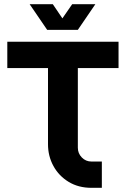

<svg xmlns="http://www.w3.org/2000/svg" viewBox="-20 -900 603 920"><path d="M418 0Q356 0 309 -28.5Q262 -57 236 -104.5Q210 -152 210 -209V-574H15V-700H548V-574H353V-192Q353 -165 372 -145.5Q391 -126 418 -126H468V0ZM206 -757 122 -880H233L279 -812L326 -880H437L353 -757Z"/></svg>

Font: MuseoModerno SemiBold
Style: Regular
Weight: 600
Designer: Pablo Cosgaya, Héctor Gatti, Marcela Romero, and the Authors of The MuseoModerno Project.
Foundry: Omnibus-Type Team
Version: Version 1.001